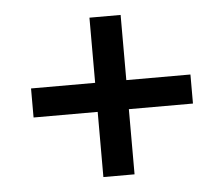

<svg xmlns="http://www.w3.org/2000/svg" viewBox="-40 -630 630 540"><g transform="rotate(-5 275.0 -360.0)"><path d="M231 -135V-319H50V-401H231V-585H319V-401H500V-319H319V-135Z"/></g></svg>

Font: Golos Text
Style: Regular
Weight: 400
Designer: A.Korolkova, Vitaly Kuzmin
Foundry: ParaType Ltd
Version: Version 2.004